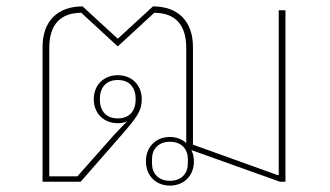

<svg xmlns="http://www.w3.org/2000/svg" viewBox="-20 -568 1030 600"><path d="M511 12C554 12 586 -18 586 -64C586 -77 583 -89 578 -99L855 0H872V-536H851V-21H847L583 -116V-421C583 -502 536 -548 458 -548L348 -447L238 -548C160 -548 113 -502 113 -421V0H232L358 -144C405 -198 423 -220 423 -258C423 -302 392 -333 348 -333C304 -333 273 -302 273 -258C273 -214 304 -183 348 -183C361 -183 370 -185 378 -190L337 -147L222 -17H134V-419C134 -491 169 -528 234 -528L348 -423L462 -528C527 -528 562 -491 562 -419V-131V-121C549 -133 531 -140 511 -140C468 -140 436 -110 436 -64C436 -18 468 12 511 12ZM511 -3C474 -3 455 -27 455 -57V-71C455 -101 474 -125 511 -125C548 -125 567 -101 567 -71V-57C567 -27 548 -3 511 -3ZM348 -198C310 -198 292 -223 292 -258C292 -293 310 -318 348 -318C386 -318 404 -293 404 -258C404 -223 386 -198 348 -198Z"/></svg>

Font: IBM Plex Thai Looped Thin
Style: Regular
Weight: 100
Designer: Mike Abbink, Paul van der Laan, Pieter van Rosmalen, Ben Mitchell, Mark Frömberg
Foundry: Bold Monday
Version: Version 1.0